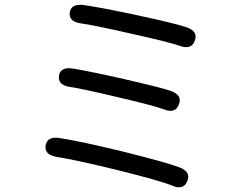

<svg xmlns="http://www.w3.org/2000/svg" viewBox="-20 -773 1040 804"><path d="M764 -14Q748 25 700 4Q656 -15 463 -63Q295 -104 217 -116Q165 -125 171 -164Q178 -203 229 -195Q320 -181 496 -138Q684 -91 732 -72Q781 -53 764 -14ZM729 -335Q714 -296 666 -315Q632 -329 473 -366Q327 -401 273 -409Q221 -417 227 -456Q233 -494 285 -486Q363 -473 499 -442Q660 -405 696 -392Q745 -374 729 -335ZM796 -603Q782 -563 733 -581Q692 -596 525 -633Q366 -669 319 -675Q268 -682 272 -720Q277 -758 329 -752Q391 -744 551 -710Q722 -673 761 -659Q810 -642 796 -603Z"/></svg>

Font: Resource Han Rounded KR
Style: Regular
Weight: 400
Designer: Cyano Hao (round all glyphs); Ryoko NISHIZUKA 西塚涼子 (kana, bopomofo & ideographs); Paul D. Hunt (Latin, Greek & Cyrillic)
Foundry: Cyano Hao
Version: 0.990